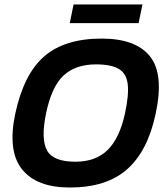

<svg xmlns="http://www.w3.org/2000/svg" viewBox="-20 -826 740 856"><path d="M291 -723 308 -806H615L598 -723ZM291 10Q143 10 78 -71.5Q13 -153 48 -319Q86 -496 177.5 -575Q269 -654 433 -654Q585 -654 648.5 -575Q712 -496 674 -319Q639 -153 547 -71.5Q455 10 291 10ZM316 -105Q407 -105 460 -157.5Q513 -210 537 -319Q555 -402 549.5 -450Q544 -498 510 -518.5Q476 -539 408 -539Q317 -539 263.5 -489.5Q210 -440 185 -319Q162 -206 189.5 -155.5Q217 -105 316 -105Z"/></svg>

Font: Kanit Medium
Style: Italic
Weight: 500
Italic angle: -12°
Designer: Katatrad Team
Foundry: CadsonDemak
Version: Version 2.000; ttfautohint (v1.8.3)